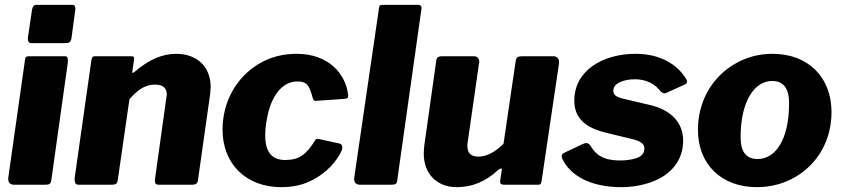

<svg xmlns="http://www.w3.org/2000/svg" viewBox="-20 -762 3475 792"><path d="M291 -725C291 -736 287 -742 280 -742H131C120 -742 114 -735 112 -721L96 -613C95 -611 95 -608 95 -603C95 -590 100 -584 110 -584H244C267 -584 272 -587 275 -606ZM260 -506C260 -508 260 -510 260 -512C260 -524 257 -530 249 -530H100C88 -530 84 -527 83 -514L14 -28C14 -27 14 -26 14 -24C14 -10 21 0 38 0H162C185 0 189 -2 192 -21Z M435 0C458 0 463 -2 466 -21L514 -353C549 -393 580 -413 619 -413C652 -413 668 -399 668 -372L620 -28C619 -25 619 -21 619 -16C619 -5 624 0 634 0H769C789 0 796 -5 797 -22L847 -375C848 -388 849 -398 849 -403C849 -486 794 -540 706 -540C650 -540 594 -516 537 -467C532 -463 529 -461 528 -461C527 -461 526 -462 526 -465V-468L533 -516C533 -518 533 -519 533 -521C533 -526 532 -530 523 -530H373C362 -530 360 -527 357 -514L288 -28C288 -26 288 -24 288 -22C288 -9 291 0 304 0Z M1204 -540C1145 -540 1092 -526 1045 -497C952 -440 898 -339 898 -227C898 -86 995 10 1140 10C1185 10 1225 2 1260 -15C1329 -48 1370 -99 1389 -140C1391 -145 1392 -150 1392 -154C1392 -163 1387 -169 1380 -170L1298 -188C1295 -189 1292 -189 1288 -189C1285 -189 1283 -188 1281 -185C1244 -125 1215 -102 1156 -102C1103 -102 1074 -133 1074 -204C1074 -235 1079 -268 1088 -303C1106 -371 1146 -426 1207 -426C1247 -426 1255 -408 1267 -369C1270 -354 1274 -346 1280 -346H1282L1399 -354C1412 -355 1416 -357 1416 -366V-369C1408 -454 1338 -540 1204 -540Z M1718 -722C1718 -724 1719 -726 1719 -728C1719 -737 1714 -742 1706 -742H1559C1548 -742 1544 -739 1543 -726L1441 -28C1441 -26 1441 -24 1441 -23C1441 -11 1448 0 1465 0H1590C1611 0 1618 -2 1619 -21Z M1864 10C1927 10 1982 -12 2035 -61C2040 -65 2044 -67 2046 -67C2049 -67 2050 -66 2050 -63V-61L2043 -15C2043 -14 2043 -13 2043 -12C2043 -4 2048 0 2059 0H2198C2210 0 2211 -2 2214 -15L2286 -501C2286 -503 2286 -505 2286 -507C2286 -519 2279 -530 2262 -530H2136C2115 -530 2110 -526 2107 -509L2057 -169C2022 -134 1987 -116 1954 -116C1923 -116 1908 -130 1908 -159C1908 -165 1908 -170 1909 -174L1956 -501C1956 -503 1957 -505 1957 -507C1957 -519 1950 -530 1935 -530H1806C1786 -530 1780 -525 1779 -508L1730 -160C1729 -147 1728 -136 1728 -128C1728 -44 1783 10 1864 10Z M2543 10C2586 10 2628 3 2667 -11C2745 -39 2798 -98 2798 -182C2798 -253 2752 -309 2656 -330L2550 -355C2518 -363 2510 -372 2510 -389C2510 -418 2551 -435 2599 -435C2644 -435 2678 -417 2698 -393C2707 -382 2714 -377 2720 -377C2723 -377 2726 -378 2729 -379L2804 -413C2811 -416 2814 -420 2814 -426C2814 -429 2813 -433 2810 -437C2773 -497 2703 -540 2602 -540C2465 -540 2349 -470 2349 -347C2349 -275 2394 -234 2486 -213L2585 -189C2624 -180 2638 -168 2638 -151C2638 -130 2627 -117 2606 -110C2585 -103 2562 -100 2537 -100C2470 -100 2438 -123 2417 -159C2411 -168 2405 -172 2398 -172C2394 -172 2389 -170 2382 -167L2308 -132C2301 -129 2297 -124 2297 -118C2297 -115 2298 -111 2300 -106C2333 -38 2415 10 2543 10Z M3102 10C3159 10 3212 -4 3259 -31C3353 -85 3410 -183 3410 -300C3410 -441 3316 -540 3167 -540C3112 -540 3061 -527 3014 -500C2920 -447 2859 -347 2859 -226C2859 -85 2955 10 3102 10ZM3105 -106C3058 -106 3035 -136 3035 -196C3035 -346 3093 -428 3165 -428C3212 -428 3235 -397 3235 -336C3235 -186 3179 -106 3105 -106Z"/></svg>

Font: Libre Franklin ExtraBold
Style: Italic
Weight: 800
Italic angle: -8°
Designer: Pablo Impallari, Rodrigo Fuenzalida
Foundry: Impallari Type
Version: Version 1.002; ttfautohint (v1.5)